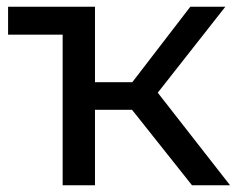

<svg xmlns="http://www.w3.org/2000/svg" viewBox="-20 -550 710 570"><path d="M4 -447V-530H262V-447ZM550 0 345 -258 424 -306 663 0ZM166 0V-530H262V0ZM233 -224V-306H408V-224ZM432 -254 342 -266 545 -530H649Z"/></svg>

Font: MOST Montserrat Medium
Style: Regular
Weight: 500
Designer: Julieta Ulanovsky
Foundry: Julieta Ulanovsky
Version: Version 8.000;March 11, 2024;FontCreator 15.0.0.2926 64-bit